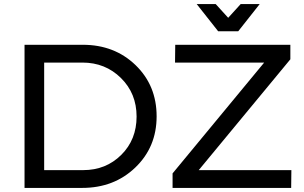

<svg xmlns="http://www.w3.org/2000/svg" viewBox="-20 -919 1485 939"><path d="M1145 -766H1047L942 -899H1035L1096 -832L1157 -899H1250ZM385 -700Q540 -700 643 -600.5Q746 -501 746 -350Q746 -200 642 -100Q538 0 382 0H100V-700ZM952 -87H1405L1404 0H824V-71L1272 -613H836L837 -700H1400V-629ZM387 -87Q498 -87 573 -161.5Q648 -236 648 -349Q648 -462 571.5 -537.5Q495 -613 383 -613H196V-87Z"/></svg>

Font: Montserrat arm
Style: Regular
Weight: 400
Designer: Julieta Ulanovsky
Foundry: Julieta Ulanovsky
Version: Version 6.000;PS 006.000;hotconv 1.0.88;makeotf.lib2.5.64775